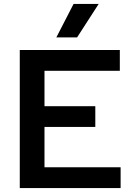

<svg xmlns="http://www.w3.org/2000/svg" viewBox="-20 -951 690 971"><path d="M80 0V-698H586V-593H205V-414H462V-309H205V-105H590V0ZM265 -762 352 -931H479L370 -762Z"/></svg>

Font: Azeret Mono Medium
Style: Regular
Weight: 500
Designer: Martin Vácha
Foundry: Displaay
Version: Version 1.002